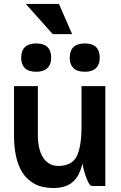

<svg xmlns="http://www.w3.org/2000/svg" viewBox="-20 -931 606 961"><path d="M86 -641.2Q86 -713.5 162 -713.5Q236.2 -713.5 236.2 -641.2Q236.2 -608.5 217.2 -590.1Q198.2 -571.8 162 -571.8Q123 -571.8 104.5 -590.1Q86 -608.5 86 -641.2ZM329 -641.2Q329 -713.5 405 -713.5Q479.2 -713.5 479.2 -641.2Q479.2 -608.5 460.2 -590.1Q441.2 -571.8 405 -571.8Q366 -571.8 347.5 -590.1Q329 -608.5 329 -641.2ZM275.2 -911.2 341 -760H244.2L109.2 -911.2ZM169.5 -500V-249.8H50.2V-500ZM169.5 -250.2Q169.5 -220 175.8 -192.5Q182 -165 194.4 -144.6Q206.8 -124.2 226 -112.4Q245.2 -100.5 271.5 -100.5Q340.2 -100.5 364.1 -149.1Q388 -197.8 388 -296.2Q388 -296.2 397.4 -296.2Q406.8 -296.2 406.8 -296.2Q406.8 -230.5 402 -174.4Q397.2 -118.2 381.9 -76.9Q366.5 -35.5 334.4 -12.8Q302.2 10 247.5 10Q190.8 10 152.5 -11Q114.2 -32 91.8 -68.1Q69.2 -104.2 59.8 -151Q50.2 -197.8 50.2 -250.2ZM507.2 -500V0H440.5Q431.8 0 422.5 -17.5Q413.2 -35 405.4 -60.4Q397.5 -85.8 392.8 -109.8Q388 -133.8 388 -145.8V-500Z"/></svg>

Font: Haskoy
Style: Regular
Weight: 400
Designer: Ertekin Erdin
Foundry: Ertekin Erdin
Version: Version 1.500